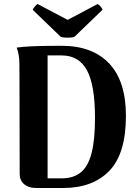

<svg xmlns="http://www.w3.org/2000/svg" viewBox="-20 -936 694 956"><path d="M159 0Q122 0 100 -19Q78 -38 78 -70L77 -551Q77 -580 76.5 -622.5Q76 -665 63 -699Q91 -703 130 -705Q169 -707 211 -707.5Q253 -708 287 -708Q440 -708 523.5 -620Q607 -532 607 -359Q607 -171 524.5 -85.5Q442 0 295 0ZM217 -48H287Q345 -48 381.5 -77Q418 -106 435.5 -172Q453 -238 453 -349Q453 -512 413 -586Q373 -660 287 -660H217ZM351 -753Q345 -750 331 -749Q317 -748 302.5 -749Q288 -750 282 -753L143 -887Q144 -892 152.5 -902.5Q161 -913 167 -916L317 -837L466 -916Q473 -913 481.5 -902.5Q490 -892 490 -887Z"/></svg>

Font: Arima Thin
Style: Regular
Weight: 100
Designer: Joana Correia and Natanael Gama
Foundry: NDISCOVER
Version: Version 1.101;gftools[0.9.23]